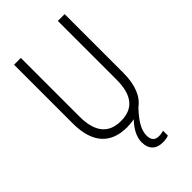

<svg xmlns="http://www.w3.org/2000/svg" viewBox="-275 -807 1119 1119"><g transform="rotate(-45 284.5 -247.0)"><path d="M330 124C330 76 361 29 413 -26C464 -63 493 -130 493 -230V-714H437V-230C437 -96 381 -41 285 -41C187 -41 132 -99 132 -231V-714H76V-230C76 -69 150 10 284 10C306 10 327 8 345 4C309 40 282 86 282 131C282 190 315 220 371 220C389 220 406 217 418 212V172C410 175 395 178 379 178C347 178 330 161 330 124Z"/></g></svg>

Font: Noto Sans Thai Looped Condensed Light
Style: Regular
Weight: 300
Width: 3
Designer: Sasikarn Vongin, Ben Mitchell
Foundry: The Fontpad Ltd
Version: Version 1.001